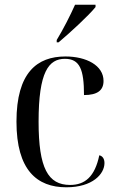

<svg xmlns="http://www.w3.org/2000/svg" viewBox="-20 -786 497 816"><path d="M221 -616V-606H229C279 -648 358 -721 386 -756V-766H299C279 -721 249 -662 221 -616ZM262 10C374 10 424 -47 424 -93C424 -111 416 -123 402 -126C383 -35 341 0 278 0C184 0 144 -71 144 -269C144 -481 187 -536 256 -536C319 -536 337 -491 337 -382C394 -382 420 -402 420 -442C420 -508 347 -546 258 -546C138 -546 50 -478 50 -269C50 -63 137 10 262 10Z"/></svg>

Font: Noto Serif Display SemiCondensed
Style: Regular
Weight: 400
Width: 4
Designer: Monotype Design Team
Foundry: Monotype Imaging Inc.
Version: Version 2.009